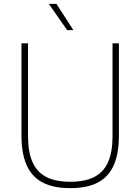

<svg xmlns="http://www.w3.org/2000/svg" viewBox="-20 -964 726 993"><path d="M91 -264.5V-740H125V-259.5Q125 -177.5 148 -125.8Q171 -74 219 -49Q267 -24 343.5 -24Q420 -24 468 -49Q516 -74 539 -125.8Q562 -177.5 562 -259.5V-740H595V-264.5Q595 -169.5 568.2 -109.2Q541.5 -49 486 -20Q430.5 9 343.5 9Q256.5 9 200.8 -20Q145 -49 118 -109.2Q91 -169.5 91 -264.5ZM327.5 -808 232.5 -944H272L359.5 -808Z"/></svg>

Font: Encode Sans Thin
Style: Regular
Weight: 250
Designer: Multiple Designers
Foundry: Impallari Type
Version: Version 2.000